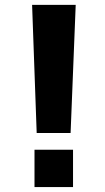

<svg xmlns="http://www.w3.org/2000/svg" viewBox="-20 -752 425 774"><path d="M109.4 -732.4H285.2L264.6 -215.8H127.9ZM119.1 2V-148.4H274.4V2Z"/></svg>

Font: Nasu
Style: Bold
Weight: 700
Designer: Ryoko NISHIZUKA (kana &amp; ideographs); Paul D. Hunt (Latin, Greek &amp; Cyrillic); Wenlong ZHANG (bopomofo); Sandoll C
Version: Version 2014.1215